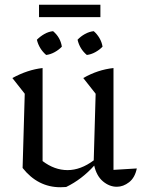

<svg xmlns="http://www.w3.org/2000/svg" viewBox="-20 -779 600 807"><path d="M75 -73 84 -385 32 -451Q96 -486 159 -493V-102Q209 -64 264 -64Q319 -64 374 -105L382 -385L330 -451Q391 -486 457 -493V-65L555 -71Q547 -32 522.5 -13Q498 6 471 6Q440 6 413 -16.5Q386 -39 376 -83Q324 -25 258 7Q247 8 234 8Q139 8 75 -73ZM144 -707V-759H402V-707ZM203 -648Q234 -622 240 -583Q228 -570 210 -560Q192 -550 174 -548Q144 -574 135 -612Q149 -626 166.5 -636Q184 -646 203 -648ZM374 -648Q388 -636 398 -619Q408 -602 411 -583Q399 -570 381 -560Q363 -550 345 -548Q315 -573 306 -612Q319 -626 337 -636Q355 -646 374 -648Z"/></svg>

Font: Piazzolla
Style: Regular
Weight: 400
Designer: Juan Pablo del Peral
Foundry: Huerta Tipografica
Version: Version 1.330